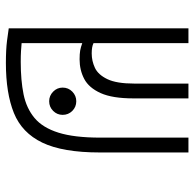

<svg xmlns="http://www.w3.org/2000/svg" viewBox="-24 -602 635 626"><g transform="rotate(90 293.0 -288.5)"><path d="M184.6 9.3Q141.6 9.3 112.3 5.6Q83 2 71.8 0V-585.9H120.1V-276.4Q131.8 -270.5 153.8 -270.5Q178.2 -270.5 200.7 -281Q223.1 -291.5 237.5 -321.5Q252 -351.6 252 -409.2V-585.9H300.3V-406.7Q300.3 -337.9 283 -299.6Q265.6 -261.2 236.8 -246.1Q208 -231 172.9 -231Q155.3 -231 144.3 -232.9Q133.3 -234.9 120.1 -239.7V-42Q130.9 -41 146 -40Q161.1 -39.1 181.6 -39.1Q241.2 -39.1 286.9 -48.3Q332.5 -57.6 364.3 -84.2Q396 -110.8 412.1 -162.4Q428.2 -213.9 428.2 -297.9V-585.9H476.6V-296.9Q476.6 -176.3 444.6 -109.6Q412.6 -43 347.9 -16.8Q283.2 9.3 184.6 9.3ZM309.6 -131.8Q291.5 -131.8 278.3 -144.8Q265.1 -157.7 265.1 -175.8Q265.1 -194.3 278.3 -207.3Q291.5 -220.2 309.6 -220.2Q328.1 -220.2 341.1 -207.3Q354 -194.3 354 -175.8Q354 -157.7 341.1 -144.8Q328.1 -131.8 309.6 -131.8Z"/></g></svg>

Font: Cascadia Code ExtraLight
Style: Regular
Weight: 200
Monospace: yes
Designer: Aaron Bell
Foundry: Saja Typeworks
Version: Version 2407.024; ttfautohint (v1.8.4)